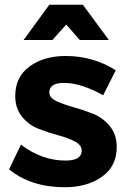

<svg xmlns="http://www.w3.org/2000/svg" viewBox="-20 -780 539 806"><path d="M258 -677 200 -612H79L187 -760H328L437 -612H315ZM187 -392Q187 -370 216 -356Q245 -342 287 -330.5Q329 -319 370.5 -302.5Q412 -286 441 -250.5Q470 -215 470 -162Q470 -82 408 -38Q346 6 251 6Q111 6 18 -69L68 -173Q155 -106 255 -106Q323 -106 323 -148Q323 -171 294.5 -186Q266 -201 225 -212Q184 -223 142.5 -239Q101 -255 72.5 -290Q44 -325 44 -377Q44 -457 104 -501Q164 -545 256 -545Q371 -545 466 -485L413 -380Q320 -432 249 -432Q187 -432 187 -392Z"/></svg>

Font: Montserrat-Arabic SemiBold
Style: Regular
Weight: 600
Designer: Mohamed Gaber
Foundry: Kief Type Foundry
Version: Version 5.008;PS 005.008;hotconv 1.0.88;makeotf.lib2.5.64775